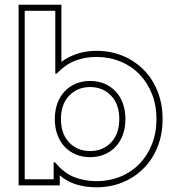

<svg xmlns="http://www.w3.org/2000/svg" viewBox="-20 -775 730 816"><path d="M645 -269Q645 -328 625.5 -376.5Q606 -425 572 -460Q538 -495 491 -514Q444 -533 390 -533Q341 -533 299.5 -517Q258 -501 221 -462H215V-729H85V-13H208V-85H214Q253 -38 297.5 -21.5Q342 -5 390 -5Q444 -5 491 -24Q538 -43 572 -78Q606 -113 625.5 -161.5Q645 -210 645 -269ZM671 -269Q671 -204 649.5 -150.5Q628 -97 590 -59Q552 -21 501 0Q450 21 390 21Q292 21 234 -30V13H59V-755H241V-512Q270 -534 308 -546.5Q346 -559 390 -559Q450 -559 501 -538Q552 -517 590 -479Q628 -441 649.5 -387.5Q671 -334 671 -269ZM513 -269Q513 -232 502 -202Q491 -172 471 -151Q451 -130 423.5 -118.5Q396 -107 363 -107Q330 -107 302.5 -118.5Q275 -130 255 -151Q235 -172 224 -202Q213 -232 213 -269Q213 -306 224 -336Q235 -366 255 -387Q275 -408 302.5 -419.5Q330 -431 363 -431Q396 -431 423.5 -419.5Q451 -408 471 -387Q491 -366 502 -336Q513 -306 513 -269ZM487 -269Q487 -332 452 -368.5Q417 -405 363 -405Q309 -405 274 -368.5Q239 -332 239 -269Q239 -206 274 -169.5Q309 -133 363 -133Q417 -133 452 -169.5Q487 -206 487 -269Z"/></svg>

Font: CMG Sans Outline
Style: Outline
Weight: 700
Designer: Julieta Ulanovsky
Foundry: Julieta Ulanovsky
Version: Version 7.200